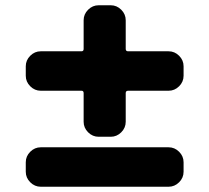

<svg xmlns="http://www.w3.org/2000/svg" viewBox="-20 -670 796 730"><path d="M621 -110Q644 -110 661 -93Q678 -76 678 -53V-17Q678 6 661 23Q644 40 621 40H135Q112 40 95 23Q78 6 78 -17V-53Q78 -76 95 -93Q112 -110 135 -110ZM621 -475Q644 -475 661 -458Q678 -441 678 -418V-382Q678 -359 661 -342Q644 -325 621 -325H467Q458 -325 458 -316V-207Q458 -184 441 -167Q424 -150 401 -150H355Q332 -150 315 -167Q298 -184 298 -207V-316Q298 -325 290 -325H135Q112 -325 95 -342Q78 -359 78 -382V-418Q78 -441 95 -458Q112 -475 135 -475H290Q298 -475 298 -484V-593Q298 -616 315 -633Q332 -650 355 -650H401Q424 -650 441 -633Q458 -616 458 -593V-484Q458 -475 467 -475Z"/></svg>

Font: Rounded Mplus 1c Black
Style: Regular
Weight: 900
Version: Version 1.059.20150529